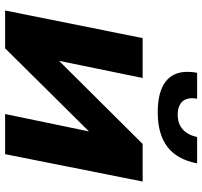

<svg xmlns="http://www.w3.org/2000/svg" viewBox="-40 -751 791 751"><g transform="rotate(90 355.5 -375.5)"><path d="M419 -597C534 -597 599 -647 619 -751H516C505 -701 475 -675 428 -675C388 -675 364 -695 364 -732C364 -738 365 -744 366 -751H265C262 -738 261 -725 261 -713C261 -637 315 -597 419 -597ZM21 0H169L494 -328L426 0H583L690 -538H543L218 -211L285 -538H129Z"/></g></svg>

Font: AWKNG-Font
Style: Bold Italic
Weight: 700
Italic angle: -11.3°
Designer: Awakening Church
Foundry: Awakening Church
Version: Version 1.700;PS 001.700;hotconv 1.0.88;makeotf.lib2.5.64775